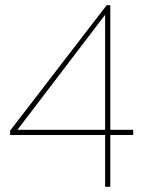

<svg xmlns="http://www.w3.org/2000/svg" viewBox="-20 -591 558 738"><path d="M384 127V-72H19V-89L390 -571H404V-92H492V-72H404V127ZM47 -92H384V-534Z"/></svg>

Font: Raleway Thin
Style: Regular
Weight: 100
Designer: Matt McInerney, Pablo Impallari, Rodrigo Fuenzalida
Foundry: Matt McInerney, Pablo Impallari, Rodrigo Fuenzalida
Version: Version 4.026